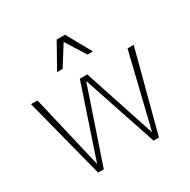

<svg xmlns="http://www.w3.org/2000/svg" viewBox="-171 -933 1079 1092"><g transform="rotate(-30 368.0 -386.5)"><path d="M167 0 30.8 -528.3H73.2L186.5 -44.9L343.8 -514.6H392.6L547.4 -44.9L665 -528.3H705.6L566.4 0H530.8L368.7 -485.4L204.1 0ZM250.5 -611.8 341.3 -773.4H396L485.8 -611.8H450.2L368.7 -741.7L287.1 -611.8Z"/></g></svg>

Font: Comme Thin
Style: Regular
Weight: 250
Version: Version 1.000;gftools[0.9.27]